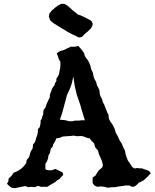

<svg xmlns="http://www.w3.org/2000/svg" viewBox="-20 -971 804 998"><path d="M348 -728H368L387 -732L400 -718L410 -705L417 -695L421 -680L428 -669L436 -659L443 -646L450 -629L454 -611L462 -595L466 -576L471 -560L480 -545L484 -527L491 -515L496 -504L498 -492L499 -480L503 -469L508 -461L512 -450L515 -439L521 -429L525 -418L529 -408L534 -396L538 -385L543 -377L545 -364L546 -354L553 -340L566 -322L576 -301L582 -280L592 -263L601 -243L613 -224L622 -203L630 -187L632 -173L637 -156L644 -138L657 -119L667 -103L680 -95L692 -98L705 -96H718L730 -91L741 -88L755 -82L764 -70L737 -43L727 -34L714 -27L701 -21L692 -11L680 -2L666 0L652 -7H634L616 -4L598 -2L580 2H560L541 5L523 0L503 -2L485 0L471 -7L462 -18L461 -32L462 -49L477 -59L482 -68L489 -79L496 -88L505 -95L512 -102L515 -114L510 -133L503 -150L494 -170L489 -189L475 -205L469 -226L455 -240L446 -252L434 -254L421 -259L410 -263L398 -264L380 -263L363 -266L345 -264L326 -263L305 -261L289 -254L273 -252L268 -240L263 -231L256 -219L254 -209L244 -198L242 -187L239 -175L232 -163L230 -149L225 -134L216 -119V-93L221 -88L233 -86H249L268 -93L286 -84L305 -75L309 -63L305 -58L296 -49L289 -40L277 -34L268 -25L257 -19L249 -14L237 -7L226 0H193L177 -5L161 2L144 0L126 2L111 -4L93 0L77 3L58 7L41 5L27 -5L16 -16L23 -27L25 -43L39 -56L51 -73L72 -82L89 -93L104 -107L116 -123L119 -140L128 -150L134 -163L137 -175L141 -186L148 -196L151 -207V-219L161 -231L165 -241L168 -254L172 -264L175 -275L177 -287V-300L186 -309L189 -322L191 -332V-345L198 -355L200 -366L205 -377V-389L207 -401L216 -411L219 -422L223 -432L233 -454L239 -464V-476L242 -487L247 -499L250 -509L257 -520L264 -529L266 -539L273 -550V-562L279 -571L286 -583L289 -600L293 -618L294 -634V-650L286 -662L282 -676L275 -694L289 -704L301 -708L312 -711L326 -718ZM361 -574 355 -545 348 -521 338 -498 328 -477 321 -450 307 -398 300 -374 291 -349 321 -346 338 -341H355L371 -344H389L405 -346H421L414 -368L409 -386L403 -405L398 -424L391 -444L385 -462L379 -479L374 -501L369 -521ZM282 -943 298 -951H314L329 -943L344 -930L358 -917L375 -904L386 -895L397 -892L419 -882L449 -866L457 -859L462 -847L460 -837L453 -824L438 -809L421 -795L406 -779L390 -776L370 -786L351 -795L332 -805L313 -817L294 -828L256 -852L241 -865L234 -885L237 -901L250 -917L265 -930Z"/></svg>

Font: Tagesschrift
Style: Regular
Weight: 400
Designer: Yanone
Version: Version 2.000; ttfautohint (v1.8.4.7-5d5b)